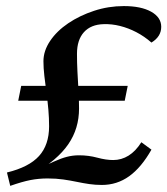

<svg xmlns="http://www.w3.org/2000/svg" viewBox="-20 -602 551 632"><path d="M40 -270.5 49.8 -319.3H400.4L390.6 -270.5ZM13.7 9.8 2.9 -34.2Q75.2 -51.8 108.4 -88.4Q141.6 -125 141.6 -186.5Q141.6 -212.9 139.2 -241.2Q136.7 -269.5 132.8 -297.9Q128.9 -326.2 126 -352.1Q123 -377.9 123 -400.4Q123 -434.6 145 -467.3Q167 -500 204.6 -525.4Q242.2 -550.8 289.6 -566.4Q336.9 -582 387.7 -582Q444.3 -582 477.5 -563.5Q510.7 -544.9 510.7 -513.7Q510.7 -481.4 478.5 -461.9Q455.1 -482.4 428.7 -496.1Q402.3 -509.8 375 -516.6Q347.7 -523.4 321.3 -522.5Q279.3 -521.5 256.3 -496.1Q233.4 -470.7 233.4 -424.8Q233.4 -396.5 234.9 -366.2Q236.3 -335.9 238.3 -305.2Q240.2 -274.4 240.2 -245.1Q240.2 -211.9 231.4 -182.6Q222.7 -153.3 204.6 -127Q186.5 -100.6 157.7 -76.2Q128.9 -51.8 88.9 -28.3L91.8 -40Q131.8 -58.6 156.7 -69.8Q181.6 -81.1 200.7 -85.9Q219.7 -90.8 240.2 -90.8Q271.5 -90.8 300.3 -83Q329.1 -75.2 352.5 -75.2Q379.9 -75.2 403.3 -89.8Q426.8 -104.5 445.3 -133.8L478.5 -109.4Q445.3 -50.8 405.3 -22Q365.2 6.8 315.4 6.8Q293.9 6.8 273.9 3.9Q253.9 1 232.9 -3.4Q211.9 -7.8 188.5 -11.2Q165 -14.6 136.7 -14.6Q107.4 -14.6 80.1 -9.3Q52.7 -3.9 13.7 9.8Z"/></svg>

Font: Crimson Pro ExtraLight Medium
Style: Italic
Weight: 500
Italic angle: -12°
Version: Version 1.002